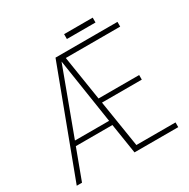

<svg xmlns="http://www.w3.org/2000/svg" viewBox="-193 -1058 1211 1232"><g transform="rotate(-30 413.0 -441.5)"><path d="M779 0H455L420 -223H149L66 0H27L320 -780H779V-745H376L428 -415H729V-381H434L489 -35H779ZM415 -257 341 -739 162 -257ZM655 -847H443V-883H655Z"/></g></svg>

Font: Tanohe Sans ExtraLight
Style: Regular
Weight: 250
Designer: Village Type and Design LLC & Cristiano Sobral
Foundry: Cooper Hewitt Smithsonian Design Museum
Version: Version 1.00;May 30, 2020;FontCreator 12.0.0.2522 64-bit; tt